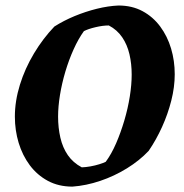

<svg xmlns="http://www.w3.org/2000/svg" viewBox="-20 -682 683 714"><path d="M249.3 12Q197.9 12 158.1 -9.4Q118.3 -30.8 90.9 -67.4Q63.5 -104.1 49.4 -150.7Q35.3 -197.4 35.3 -248.4Q35.3 -306.3 54 -366.7Q72.7 -427.1 106.3 -483.2Q139.9 -539.2 182.3 -583.4Q216.8 -605.3 257.5 -622.2Q298.2 -639 340.5 -649.5Q382.7 -659.9 420.6 -661.5Q471.1 -661.5 509.9 -640.6Q548.8 -619.7 575.7 -583.5Q602.6 -547.2 616.2 -501.6Q629.8 -455.9 629.8 -405.8Q629.8 -358.4 617 -307.9Q604.2 -257.4 582.5 -209.6Q560.8 -161.8 532.8 -120.9Q498.9 -84.9 451.9 -55.9Q404.9 -26.9 352.6 -9.3Q300.3 8.3 249.3 12ZM284.1 -59.7Q299 -60.2 316.5 -63.3Q334 -66.4 349.5 -71.3Q364.9 -76.1 373.2 -80.3Q394.4 -109 411.8 -149.1Q429.1 -189.1 442.4 -234.1Q455.7 -279.1 462.7 -323.2Q469.7 -367.3 469.7 -404.3Q469.7 -444.8 461.4 -480.3Q453.2 -515.8 434.4 -543.4Q415.6 -571.1 384.7 -587.3Q362.1 -587.3 334.9 -580.8Q307.8 -574.4 292 -566.2Q271.3 -537.5 253.7 -498.4Q236.1 -459.3 223 -415.5Q210 -371.7 203 -328.5Q196 -285.4 196 -248.5Q196 -207 204.5 -170Q213 -133.1 232.3 -105Q251.7 -76.9 284.1 -59.7Z"/></svg>

Font: Labrada
Style: Italic
Weight: 400
Italic angle: -7°
Designer: Mercedes Jáuregui
Foundry: Omnibus-Type Team
Version: Version 1.000